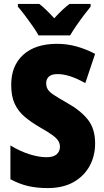

<svg xmlns="http://www.w3.org/2000/svg" viewBox="-20 -947 531 977"><path d="M464 -217Q464 -153 435.5 -101.5Q407 -50 353.5 -20Q300 10 223 10Q168 10 124 0Q80 -10 33 -35V-207Q80 -178 128.5 -162.5Q177 -147 217 -147Q252 -147 268.5 -162Q285 -177 285 -200Q285 -216 277 -229.5Q269 -243 247.5 -259Q226 -275 185 -298Q140 -324 106.5 -352Q73 -380 55 -418.5Q37 -457 37 -515Q37 -613 98.5 -668.5Q160 -724 270 -724Q322 -724 370 -710.5Q418 -697 464 -673L414 -524Q333 -570 273 -570Q242 -570 228.5 -557Q215 -544 215 -524Q215 -506 223 -492.5Q231 -479 254.5 -463.5Q278 -448 322 -423Q390 -385 427 -338.5Q464 -292 464 -217ZM176 -767Q166 -786 146.5 -814Q127 -842 106.5 -869Q86 -896 71 -913V-927H180Q198 -913 216 -895.5Q234 -878 256 -854Q278 -878 297 -896Q316 -914 334 -927H441V-913Q426 -895 406 -868.5Q386 -842 367.5 -815Q349 -788 337 -767Z"/></svg>

Font: Noto Sans Ethiopic Condensed Black
Style: Regular
Weight: 900
Width: 3
Designer: Monotype Design Team
Foundry: Monotype Imaging Inc.
Version: Version 2.102; ttfautohint (v1.8.4.7-5d5b)